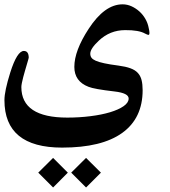

<svg xmlns="http://www.w3.org/2000/svg" viewBox="-20 -416 768 865"><path d="M649.9 -290Q653.3 -275.9 653.3 -268.1Q653.3 -258.8 648.9 -258.8Q645 -258.8 633.8 -264.6Q605.5 -280.8 543.9 -280.3Q475.6 -280.3 425.3 -232.9Q386.7 -196.8 386.7 -174.3Q386.7 -163.6 392.1 -156Q397.5 -148.4 411.4 -142.3Q425.3 -136.2 450 -130.9Q474.6 -125.5 513.2 -120.6Q546.4 -116.2 567.6 -108.4Q588.9 -100.6 600.8 -87.6Q612.8 -74.7 617.7 -55.7Q622.6 -36.6 622.6 -9.8Q622.6 116.7 530.5 182.9Q438.5 249 259.8 249Q0 249 0 35.2Q0 -5.9 26.4 -89.8Q57.1 -186.5 87.4 -186.5Q109.4 -186.5 109.4 -155.8Q109.4 -154.3 106.9 -146Q104.5 -137.7 100.8 -125.2Q97.2 -112.8 92.8 -97.9Q88.4 -83 84.7 -68.8Q81.1 -54.7 78.6 -42.7Q76.2 -30.8 76.2 -23.9Q76.2 113.8 283.2 113.8Q337.4 113.8 387.7 107.4Q438 101.1 476.1 89.6Q514.2 78.1 536.9 62.3Q559.6 46.4 559.6 27.8Q559.6 3.4 496.1 -3.9Q403.8 -14.6 378.9 -24.9Q314.9 -49.3 314.9 -114.7Q314.9 -187.5 379.4 -286.1Q451.2 -396.5 532.2 -396.5Q553.2 -396.5 572.5 -387.7Q591.8 -378.9 607.9 -364.5Q624 -350.1 635 -330.8Q646 -311.5 649.9 -290ZM434.6 361.8 367.7 428.7 300.8 361.8 367.7 295.4ZM285.6 361.8 219.2 428.7 152.3 361.8 219.2 295.4Z"/></svg>

Font: XB Kayhan
Style: Bold
Weight: 700
Designer: Behnam
Foundry: Irmug
Version: Version 7.300 2009